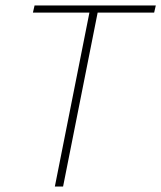

<svg xmlns="http://www.w3.org/2000/svg" viewBox="-20 -680 588 700"><path d="M180 0 306 -634H100L106 -660H548L542 -634H336L210 0Z"/></svg>

Font: Source Sans 3 VF
Style: Italic
Weight: 200
Italic angle: -11°
Designer: Paul D. Hunt
Foundry: Adobe Systems Incorporated
Version: Version 3.042;hotconv 1.0.118;makeotfexe 2.5.65603